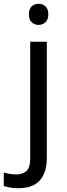

<svg xmlns="http://www.w3.org/2000/svg" viewBox="-75 -757 353 1017"><path d="M22 240Q-3 240 -22 236.5Q-41 233 -55 228V157Q-40 161 -24 164Q-8 167 11 167Q43 167 64 149.5Q85 132 85 83V-536H173V80Q173 130 157 166Q141 202 108 221Q75 240 22 240ZM78 -681Q78 -710 93 -723.5Q108 -737 130 -737Q150 -737 165.5 -723.5Q181 -710 181 -681Q181 -653 165.5 -639Q150 -625 130 -625Q108 -625 93 -639Q78 -653 78 -681Z"/></svg>

Font: kannada15
Style: Book
Weight: 400
Designer: Jelle Bosma - Monotype Design Team
Foundry: Monotype Imaging Inc.
Version: Version 2.003